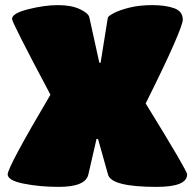

<svg xmlns="http://www.w3.org/2000/svg" viewBox="-20 -730 761 750"><path d="M209 0Q136 0 73 -12.5Q10 -25 10 -49Q10 -63 51.5 -140.5Q93 -218 177 -360Q27 -642 27 -656Q27 -678 90.5 -694Q154 -710 206.5 -710Q259 -710 292.5 -694Q326 -678 329 -662L368 -485H373L401 -660Q402 -667 425 -679Q448 -691 486.5 -700.5Q525 -710 575.5 -710Q626 -710 660 -698Q694 -686 694 -653Q694 -636 658 -554Q622 -472 549 -326Q711 -63 711 -49Q711 0 592 0Q415 0 402 -48L363 -187H357L325 -48Q314 0 209 0Z"/></svg>

Font: Titan One
Style: Regular
Weight: 400
Designer: Rodrigo Fuenzalida
Foundry: Rodrigo Fuenzalida
Version: Version 1.001